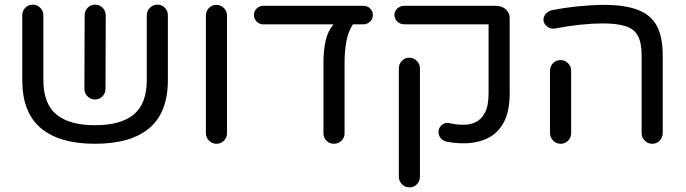

<svg xmlns="http://www.w3.org/2000/svg" viewBox="-20 -615 2958 828"><path d="M390 5Q236 5 156 -62.5Q76 -130 76 -270V-549Q76 -568 89 -581.5Q102 -595 121 -595Q140 -595 153.5 -581.5Q167 -568 167 -549V-270Q167 -168 223 -121.5Q279 -75 390 -75Q501 -75 557 -121.5Q613 -168 613 -270V-549Q613 -568 626.5 -581.5Q640 -595 659 -595Q678 -595 691 -581.5Q704 -568 704 -549V-270Q704 -130 624 -62.5Q544 5 390 5ZM390 -186Q371 -186 357.5 -199.5Q344 -213 344 -232L345 -549Q345 -568 358 -581.5Q371 -595 390 -595Q409 -595 422.5 -581.5Q436 -568 436 -549L435 -232Q435 -213 422 -199.5Q409 -186 390 -186Z M914 5Q895 5 881.5 -8.5Q868 -22 868 -41V-548Q868 -567 881 -580.5Q894 -594 913 -594Q932 -594 945.5 -580.5Q959 -567 959 -548V-41Q959 -22 946 -8.5Q933 5 914 5Z M1420 5Q1401 5 1388 -8Q1375 -21 1375 -40V-349Q1375 -399 1384.5 -440Q1394 -481 1418 -510H1115Q1099 -510 1087 -522Q1075 -534 1075 -550Q1075 -567 1087 -578.5Q1099 -590 1115 -590H1547Q1564 -590 1576 -578.5Q1588 -567 1588 -550Q1588 -534 1576 -522Q1564 -510 1547 -510H1502Q1482 -480 1474 -438Q1466 -396 1466 -345V-40Q1466 -21 1452.5 -8Q1439 5 1420 5Z M1980 3Q1958 3 1940 1Q1922 -1 1907 -4Q1889 -8 1879.5 -20.5Q1870 -33 1871 -49Q1873 -66 1886.5 -77Q1900 -88 1918 -84Q1933 -81 1945.5 -79Q1958 -77 1980 -77Q2008 -77 2032 -88.5Q2056 -100 2071.5 -129.5Q2087 -159 2087 -213V-510H1724Q1706 -510 1693.5 -522Q1681 -534 1681 -550Q1681 -567 1693.5 -578.5Q1706 -590 1724 -590H2118Q2144 -590 2161 -575Q2178 -560 2178 -537V-213Q2178 -134 2152 -86.5Q2126 -39 2081 -18Q2036 3 1980 3ZM1746 193Q1727 193 1713.5 179.5Q1700 166 1700 147V-320Q1700 -339 1713 -352.5Q1726 -366 1745 -366Q1764 -366 1777.5 -352.5Q1791 -339 1791 -320V147Q1791 166 1778 179.5Q1765 193 1746 193Z M2793 5Q2774 5 2760.5 -8.5Q2747 -22 2747 -41V-377Q2747 -430 2731 -460Q2715 -490 2678 -502Q2641 -514 2579 -514Q2536 -514 2482.5 -508.5Q2429 -503 2373 -492Q2356 -489 2341.5 -499Q2327 -509 2324 -525Q2322 -541 2332.5 -554Q2343 -567 2360 -571Q2416 -582 2476 -588Q2536 -594 2583 -594Q2676 -594 2732 -572Q2788 -550 2813 -502.5Q2838 -455 2838 -377V-41Q2838 -22 2825 -8.5Q2812 5 2793 5ZM2398 5Q2379 5 2365.5 -8.5Q2352 -22 2352 -41V-310Q2352 -329 2365 -342.5Q2378 -356 2397 -356Q2416 -356 2429.5 -342.5Q2443 -329 2443 -310V-41Q2443 -22 2430 -8.5Q2417 5 2398 5Z"/></svg>

Font: Varela Round
Style: Regular
Weight: 400
Designer: Joe Prince, Avraham Cornfeld
Foundry: Joe Prince, Avraham Cornfeld
Version: Version 3.010; ttfautohint (v1.8.4.7-5d5b)